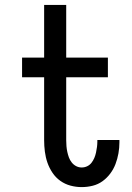

<svg xmlns="http://www.w3.org/2000/svg" viewBox="-20 -755 540 783"><path d="M313 8Q290 8 267.5 2Q245 -4 226 -17.5Q207 -31 194 -50.5Q181 -70 173.5 -91.5Q166 -113 163 -136.5Q160 -160 160 -183V-440H70V-520H160V-735H250V-520H420V-440H250V-183Q250 -171 251 -159Q252 -147 254.5 -135.5Q257 -124 261 -113Q265 -102 272.5 -92.5Q280 -83 290.5 -77.5Q301 -72 313 -72Q325 -72 335.5 -77Q346 -82 353 -91Q360 -100 364.5 -110.5Q369 -121 371.5 -132.5Q374 -144 375.5 -155.5Q377 -167 377 -178V-184H467V-174Q467 -152 463 -129.5Q459 -107 451 -86Q443 -65 429.5 -47Q416 -29 398 -16Q380 -3 358 2.5Q336 8 313 8Z"/></svg>

Font: Iosevka Fixed Medium
Style: Regular
Weight: 500
Monospace: yes
Designer: Belleve Invis
Foundry: Belleve Invis
Version: Version 32.3.0